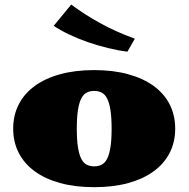

<svg xmlns="http://www.w3.org/2000/svg" viewBox="-20 -794 809 824"><path d="M285.6 -774.4Q341.8 -732.4 408.2 -695.6Q474.6 -658.7 558.6 -627.9L526.9 -572.3Q486.8 -577.1 442.9 -587.9Q398.9 -598.6 356.7 -613.3Q314.5 -627.9 276.6 -646Q238.8 -664.1 210.4 -683.1ZM36.6 -241.7Q36.6 -299.3 60.3 -345.7Q84 -392.1 128.7 -424.8Q173.3 -457.5 237.8 -475.3Q302.2 -493.2 384.3 -493.2Q466.3 -493.2 530.8 -475.3Q595.2 -457.5 639.9 -424.8Q684.6 -392.1 708.3 -345.7Q731.9 -299.3 731.9 -241.7Q731.9 -184.6 708.3 -138.2Q684.6 -91.8 639.9 -59.1Q595.2 -26.4 530.8 -8.5Q466.3 9.3 384.3 9.3Q302.2 9.3 237.8 -8.5Q173.3 -26.4 128.7 -59.1Q84 -91.8 60.3 -138.2Q36.6 -184.6 36.6 -241.7ZM384.3 -80.1Q402.3 -80.1 416.5 -87.4Q430.7 -94.7 439.9 -113Q449.2 -131.3 454.1 -162.6Q459 -193.8 459 -241.7Q459 -290 454.1 -321.3Q449.2 -352.5 439.9 -370.8Q430.7 -389.2 416.5 -396.5Q402.3 -403.8 384.3 -403.8Q365.7 -403.8 351.8 -396.5Q337.9 -389.2 328.6 -370.8Q319.3 -352.5 314.5 -321.3Q309.6 -290 309.6 -241.7Q309.6 -193.8 314.5 -162.6Q319.3 -131.3 328.6 -113Q337.9 -94.7 351.8 -87.4Q365.7 -80.1 384.3 -80.1Z"/></svg>

Font: Poller One
Style: Regular
Weight: 400
Designer: Yvonne Schttler
Foundry: Yvonne Schttler
Version: Version 1.002